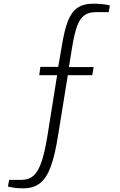

<svg xmlns="http://www.w3.org/2000/svg" viewBox="-20 -818 649 1042"><path d="M23 194 30 158H98Q136 158 161 136.5Q186 115 204 64Q222 13 237 -78L290 -410H193L199 -455H296L316 -571Q330 -657 349 -705Q368 -753 400.5 -775.5Q433 -798 486 -798Q537 -798 576 -789L570 -752H500Q460 -752 436.5 -734Q413 -716 398.5 -676.5Q384 -637 372 -565L354 -454H488L481 -410H348L296 -88Q279 21 256.5 83.5Q234 146 198.5 175Q163 204 107 204Q55 204 23 194Z"/></svg>

Font: Exo Light
Style: Regular
Weight: 300
Designer: Natanael Gama
Foundry: Natanael Gama
Version: Version 1.500; ttfautohint (v1.6)